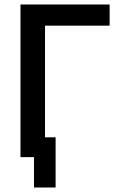

<svg xmlns="http://www.w3.org/2000/svg" viewBox="-20 -714 540 853"><path d="M180 -600V-104H227V119H131V-16H71V-694H467V-600Z"/></svg>

Font: D2Coding ligature
Style: Bold
Weight: 700
Monospace: yes
Designer: Yong-Rak Park; Jeong-Hwan Yoon; Sang-Min Lee;
Foundry: NHN Corporation
Version: Version 1.3.2; Build 20180524